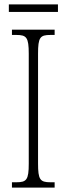

<svg xmlns="http://www.w3.org/2000/svg" viewBox="-20 -848 302 868"><path d="M20 -794H242V-828H20ZM34 0H227V-24H208C161 -24 152 -36 152 -109V-605C152 -679 161 -690 208 -690H227V-714H34V-690H54C100 -690 110 -679 110 -605V-108C110 -35 100 -24 54 -24H34Z"/></svg>

Font: Noto Serif Tamil ExtraCondensed ExtraLight
Style: Regular
Weight: 200
Width: 2
Designer: Indian Type Foundry, Tom Grace, and the Monotype Design Team
Foundry: Monotype Imaging Inc.
Version: Version 2.004